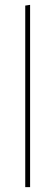

<svg xmlns="http://www.w3.org/2000/svg" viewBox="-20 -771 230 791"><path d="M84 -748 104 -751V0H84Z"/></svg>

Font: Murecho Thin
Style: Regular
Weight: 100
Designer: Neil Summerour
Foundry: Positype
Version: Version 1.010